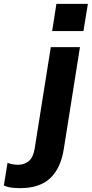

<svg xmlns="http://www.w3.org/2000/svg" viewBox="-152 -751 475 994"><path d="M118 -590 140 -731H303L280 -590ZM-47 223Q-69 223 -91 220.5Q-113 218 -132 209L-113 92Q-87 102 -58 102Q-26 102 -2.5 82.5Q21 63 28 15L111 -507H262L178 22Q162 121 107.5 172Q53 223 -47 223Z"/></svg>

Font: Mulish ExtraBold
Style: Italic
Weight: 800
Italic angle: -9°
Designer: Vernon Adams
Foundry: Vernon Adams
Version: Version 3.603; ttfautohint (v1.8.3)